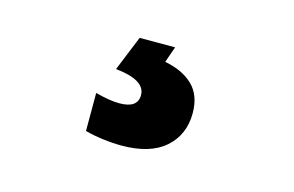

<svg xmlns="http://www.w3.org/2000/svg" viewBox="-46 -96 656 429"><g transform="rotate(15 281.5 118.5)"><path d="M256 240Q235 240 212 237Q189 234 171 229V141Q204 150 227 150Q269 150 269 120Q269 85 200 78L233 -3H315L302 34Q344 42 367.5 65Q391 88 391 129Q391 179 356.5 209.5Q322 240 256 240Z"/></g></svg>

Font: Noto Sans Mono SemiCondensed Black
Style: Regular
Weight: 900
Width: 4
Designer: Monotype Design Team
Foundry: Monotype Imaging Inc.
Version: Version 2.014; ttfautohint (v1.8.4.7-5d5b)